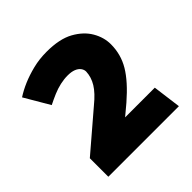

<svg xmlns="http://www.w3.org/2000/svg" viewBox="-126 -869 631 631"><g transform="rotate(-45 189.0 -554.0)"><path d="M177 -771Q143 -771 113 -763.5Q83 -756 58.5 -745.5Q34 -735 14 -722L65 -635Q83 -644 100.5 -651.5Q118 -659 136 -663Q154 -667 171 -667Q188 -667 199.5 -662.5Q211 -658 217 -650Q223 -642 223 -633Q222 -608 208 -585Q194 -562 162 -536L30 -423V-337H358L345 -436H207L244 -467Q297 -513 320.5 -552.5Q344 -592 344 -639Q344 -671 326.5 -701Q309 -731 273 -751Q237 -771 177 -771Z"/></g></svg>

Font: Catamaran ExtraBold
Style: Regular
Weight: 800
Designer: Pria Ravichandran
Version: Version 2.000